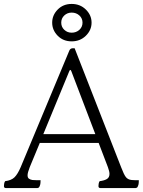

<svg xmlns="http://www.w3.org/2000/svg" viewBox="-20 -1035 725 975"><path d="M10 -80Q0 -80 0 -90Q0 -94 1 -101.5Q2 -109 6 -115Q38 -119 54 -135Q70 -151 85 -186L332 -778Q337 -790 350 -790H359L595 -186Q609 -149 619 -136Q629 -123 648 -121Q655 -120 665 -120Q675 -120 685 -120Q685 -115 684.5 -107Q684 -99 682 -94Q679 -84 675 -82Q671 -80 669 -80H490Q480 -80 480 -90Q480 -94 481 -101.5Q482 -109 486 -115Q510 -118 523 -126Q536 -134 536 -152Q536 -164 528 -186L481 -309H182L131 -186Q120 -158 120 -145Q120 -133 126.5 -128Q133 -123 144 -121Q151 -120 163.5 -120Q176 -120 186 -120Q186 -115 185.5 -107Q185 -99 183 -94Q180 -84 176 -82Q172 -80 170 -80ZM200 -354H464L342 -674Q337 -686 332 -674ZM344 -825Q301 -825 273 -853.5Q245 -882 245 -920Q245 -958 273 -986.5Q301 -1015 344 -1015Q387 -1015 416 -986.5Q445 -958 445 -920Q445 -882 416 -853.5Q387 -825 344 -825ZM344 -869Q367 -869 383 -883.5Q399 -898 399 -920Q399 -942 383 -956.5Q367 -971 344 -971Q322 -971 306.5 -956.5Q291 -942 291 -920Q291 -898 306.5 -883.5Q322 -869 344 -869Z"/></svg>

Font: Gowun Batang
Style: Regular
Weight: 400
Designer: Yanghee Ryu
Foundry: Yanghee Ryu
Version: Version 2.000